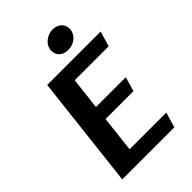

<svg xmlns="http://www.w3.org/2000/svg" viewBox="-266 -1036 1146 1146"><g transform="rotate(-45 306.5 -463.5)"><path d="M65.4 0 147 -715.3H598.1L569.8 -619.1H283.2L259.8 -416.5H511.7L484.9 -325.2H249.5L223.6 -96.2H533.2L504.9 0ZM383.8 -773.9Q366.2 -773.9 352.3 -779.1Q338.4 -784.2 328.6 -793.2Q318.8 -802.2 313.7 -814.7Q308.6 -827.1 308.6 -841.3Q308.6 -858.9 316.2 -874.5Q323.7 -890.1 336.9 -901.6Q350.1 -913.1 367.4 -919.9Q384.8 -926.8 404.8 -926.8Q421.9 -926.8 435.8 -921.4Q449.7 -916 459.5 -906.7Q469.2 -897.5 474.4 -885Q479.5 -872.6 479.5 -857.9Q479.5 -840.3 471.9 -825Q464.4 -809.6 451.4 -798.1Q438.5 -786.6 420.9 -780.3Q403.3 -773.9 383.8 -773.9Z"/></g></svg>

Font: Proza Libre
Style: SemiBold Italic
Weight: 600
Designer: Jasper de Waard
Foundry: Jasper de Waard
Version: Version 1.000; ttfautohint (v1.4.1.8-43bc)